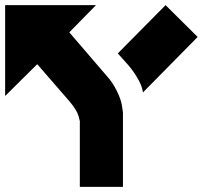

<svg xmlns="http://www.w3.org/2000/svg" viewBox="-20 -734 790 748"><path d="M0 -714V-360L125 -484L250 -340Q279 -306 286 -282Q293 -258 291 -256V-6H459V-296Q459 -298 455 -323Q451 -348 434.5 -381Q418 -414 396 -438L250 -608L354 -714ZM625 -714 439 -526 480 -480Q501 -456 520 -422Q534 -396 537 -374L750 -590Z"/></svg>

Font: Liga JetBrainsMono Nerd Font
Style: Regular
Weight: 400
Designer: Philipp Nurullin, Konstantin Bulenkov
Foundry: JetBrains
Version: Version 2.225; ttfautohint (v1.8.3)